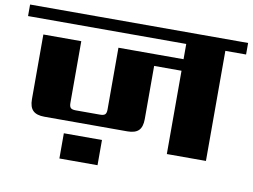

<svg xmlns="http://www.w3.org/2000/svg" viewBox="-99 -736 1273 967"><g transform="rotate(10 537.5 -253.0)"><path d="M260 116V-13H455V116ZM1095 -622V-563H989V0H789V-426H649V-154Q649 -114 631 -96Q613 -78 573 -78H149Q109 -78 90.5 -96Q72 -114 72 -154V-485H266V-169Q266 -151 273 -144Q280 -137 299 -137H423Q442 -137 449 -144Q456 -151 456 -169V-485H789V-563H-20V-622Z"/></g></svg>

Font: Sarpanch ExtraBold
Style: Regular
Weight: 800
Designer: Manushi Parikh (Devanagari and Latin), Jyotish Sonowal (Devanagari)
Foundry: Indian Type Foundry
Version: Version 2.004;PS 1.0;hotconv 1.0.78;makeotf.lib2.5.61930; tt